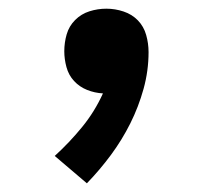

<svg xmlns="http://www.w3.org/2000/svg" viewBox="-20 -207 490 442"><path d="M180 215 106 152Q140 121 169 85.5Q198 50 217 8Q198 7 180.5 0Q163 -7 150.5 -20.5Q138 -34 133 -52.5Q128 -71 128 -89Q128 -109 133.5 -128Q139 -147 153 -161Q167 -175 186 -181Q205 -187 225 -187Q245 -187 264.5 -180.5Q284 -174 297.5 -160Q311 -146 316.5 -126.5Q322 -107 322 -87Q322 -44 310.5 -2.5Q299 39 280 77Q261 115 235.5 149.5Q210 184 180 215Z"/></svg>

Font: Iosevka Aile
Style: Bold
Weight: 700
Designer: Belleve Invis
Foundry: Belleve Invis
Version: Version 28.0.1; ttfautohint (v1.8.4)